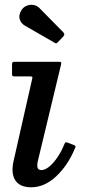

<svg xmlns="http://www.w3.org/2000/svg" viewBox="-20 -782 371 814"><path d="M71.5 -740Q58 -718.5 63.5 -700.5Q69 -682.5 86 -673L211 -601Q216.5 -597.5 219.2 -598.5Q222 -599.5 226 -604L248.5 -627.5Q257 -636.5 248 -645.5L148 -747Q138 -758 123 -760.8Q108 -763.5 94 -758Q80 -752.5 71.5 -740ZM239 -509Q240.5 -516.5 239 -518.2Q237.5 -520 228 -520H41Q34.5 -520 32.8 -517Q31 -514 31 -507V-467.5Q31 -461.5 33.5 -459.8Q36 -458 42 -458H106.5Q115.5 -458 116.8 -456Q118 -454 116.5 -448L36 -92.5Q35 -87 34 -78.8Q33 -70.5 33 -65Q33 -26.5 53.5 -7.2Q74 12 112.5 12Q168.5 12 218 -34.2Q267.5 -80.5 298 -153.5Q301 -160 300.2 -162.2Q299.5 -164.5 292.5 -167.5L267 -177Q260 -179.5 257.8 -178.5Q255.5 -177.5 253 -171Q241 -141 224 -115.8Q207 -90.5 189 -75.8Q171 -61 155.5 -61Q138 -61 138 -79.5Q138 -83.5 138.5 -88.5Q139 -93.5 140 -97.5Z"/></svg>

Font: Besley Medium
Style: Italic
Weight: 500
Italic angle: -13°
Designer: Owen Earl
Foundry: indestructible type*
Version: Version 2.001